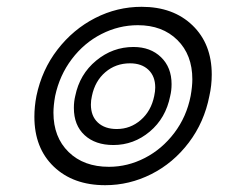

<svg xmlns="http://www.w3.org/2000/svg" viewBox="-20 -536 700 564"><path d="M81 -193Q81 -223 87 -254Q103 -331 149 -390.5Q195 -450 259.5 -483Q324 -516 396 -516Q489 -516 545.5 -461.5Q602 -407 602 -317Q602 -285 595 -254Q580 -177 534.5 -117Q489 -57 424.5 -24.5Q360 8 289 8Q195 8 138 -46.5Q81 -101 81 -193ZM540 -254Q545 -282 545 -303Q545 -375 501 -418.5Q457 -462 385 -462Q329 -462 278 -436Q227 -410 191 -362.5Q155 -315 142 -254Q137 -226 137 -205Q137 -133 181.5 -89.5Q226 -46 300 -46Q355 -46 405.5 -72Q456 -98 492 -145.5Q528 -193 540 -254ZM197 -219Q197 -238 201 -254Q214 -318 262.5 -358Q311 -398 372 -398Q422 -398 453 -368Q484 -338 484 -289Q484 -270 480 -254Q467 -189 420 -149.5Q373 -110 313 -110Q260 -110 228.5 -139Q197 -168 197 -219ZM433 -254Q436 -268 436 -279Q436 -312 416 -331Q396 -350 362 -350Q320 -350 289.5 -324Q259 -298 250 -254Q247 -241 247 -229Q247 -195 267.5 -176Q288 -157 323 -157Q363 -157 393.5 -183.5Q424 -210 433 -254Z"/></svg>

Font: Taviraj Medium
Style: Italic
Weight: 500
Italic angle: -12°
Designer: Katatrad Team
Foundry: CadsonDemak
Version: Version 1.001